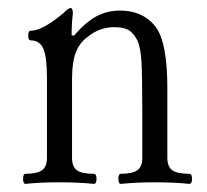

<svg xmlns="http://www.w3.org/2000/svg" viewBox="-20 -451 513 475"><path d="M43 3.9Q37.1 3.9 37.1 -8.5Q37.1 -21 43 -21Q70.8 -21 83.5 -29.5Q96.2 -38.1 96.2 -61V-257.8Q96.2 -310.1 87.2 -330.6Q78.1 -351.1 56.2 -351.1Q49.8 -351.1 49.8 -363Q49.8 -375 56.2 -375Q85.4 -375 137.2 -418.9Q149.4 -431.2 154.8 -431.2Q160.2 -431.2 160.2 -417Q157.2 -392.6 157.2 -363.8L163.1 -362.8Q190.4 -395 217.3 -409.9Q244.1 -424.8 276.9 -424.8Q312 -424.8 337.6 -409.4Q363.3 -394 376 -365.2Q394 -322.3 394 -231.9V-61Q394 -38.1 406.7 -29.5Q419.4 -21 448.2 -21Q455.1 -21 455.1 -8.5Q455.1 3.9 448.2 3.9Q411.1 0 363.8 0Q317.4 0 278.8 3.9Q272.9 3.9 272.9 -8.5Q272.9 -21 278.8 -21Q306.6 -21 319.3 -29.5Q332 -38.1 332 -61V-174.8Q332 -260.7 330.1 -297.1Q328.1 -333.5 319.8 -351.1Q309.6 -370.6 297.1 -377.2Q284.7 -383.8 263.2 -383.8Q226.6 -383.8 198.2 -360.8Q177.7 -346.7 168 -322.3Q158.2 -297.9 158.2 -253.9V-61Q158.2 -38.1 170.7 -29.5Q183.1 -21 211.9 -21Q218.8 -21 218.8 -8.5Q218.8 3.9 211.9 3.9Q174.8 0 127 0Q80.1 0 43 3.9Z"/></svg>

Font: Junicode SmCond Light
Style: Regular
Weight: 300
Width: 4
Designer: Peter S. Baker
Version: Version 2.206